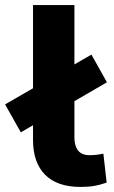

<svg xmlns="http://www.w3.org/2000/svg" viewBox="-56 -725 447 756"><path d="M261 11Q169 11 121.5 -37Q74 -85 74 -174V-705H237V-186Q237 -162 243.5 -146Q250 -130 263 -122Q276 -114 296 -114Q311 -114 324 -115.5Q337 -117 351 -120L364 -6Q338 3 315.5 7Q293 11 261 11ZM26 -204 -36 -314 304 -510 365 -401Z"/></svg>

Font: Nunito Sans 7pt ExtraBold
Style: Regular
Weight: 800
Designer: Vernon Adams
Foundry: Vernon Adams
Version: Version 3.101;gftools[0.9.27]